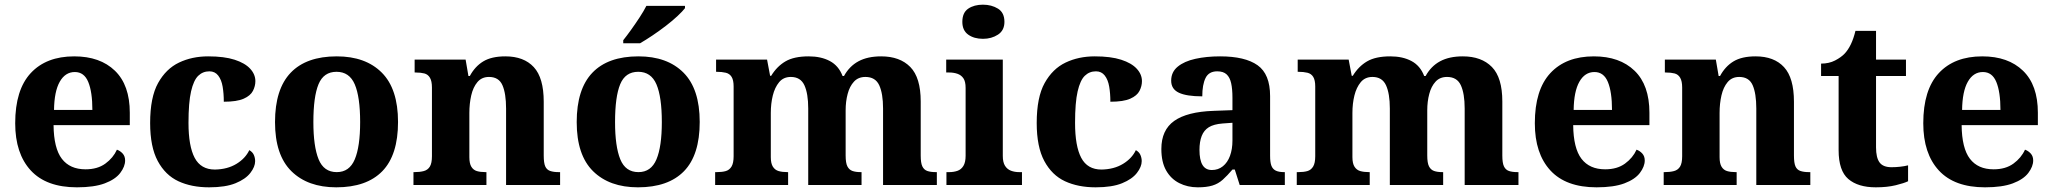

<svg xmlns="http://www.w3.org/2000/svg" viewBox="-20 -791 8776 821"><path d="M309 10Q178 10 111.5 -62.2Q45 -134.5 45 -264Q45 -407 111.5 -478.5Q178 -550 297.3 -550Q408 -550 471.5 -488.5Q535 -427 535 -309V-256H209Q210 -157 244.5 -112Q279 -67 345.7 -67Q397 -67 430.5 -91.4Q464 -115.8 480 -151Q494 -146 504.5 -134.5Q515 -122.9 515 -105Q515 -79 494.2 -51.5Q473.3 -24 428.1 -7Q383 10 309 10ZM375 -321Q375 -397.5 357.5 -440.2Q340 -483 300 -483Q259 -483 235.5 -441.5Q212 -400 211 -321Z M874 10Q798.8 10 742.9 -16Q687 -42 654.5 -102.5Q622 -163 622 -265Q622 -375 656 -436Q690 -497 745.6 -523.5Q801.3 -550 870 -550Q939 -550 983.3 -535.6Q1027.6 -521.3 1049.8 -497.1Q1072 -473 1072 -444Q1072 -423 1061.6 -402.5Q1051.1 -381.9 1022.1 -369Q993 -356 937 -356Q937 -391 932 -420.5Q927 -450 913 -468Q899 -486 875.4 -486Q847.4 -486 827.7 -467Q808 -448 797 -400.3Q786 -352.6 786 -265.5Q786 -166 812.5 -116Q839 -66 899 -66Q953 -67 991.2 -90.4Q1029.4 -113.8 1046 -149Q1060 -141 1065.5 -128.4Q1071 -115.7 1071 -101.9Q1071 -78 1050.5 -51.5Q1030 -25 987.1 -7.5Q944.3 10 874 10Z M1417.9 10Q1296 10 1226 -59Q1156 -128 1156 -269Q1156 -410 1223 -480Q1290 -550 1420 -550Q1543 -550 1612.5 -480.5Q1682 -411 1682 -269.5Q1682 -128 1614.8 -59Q1547.5 10 1417.9 10ZM1420 -55Q1474 -55 1497 -109.5Q1520 -164 1520 -269Q1520 -376.5 1497 -430.3Q1474 -484 1419 -484Q1364 -484 1342 -430.8Q1320 -377.5 1320 -269Q1320 -165 1342.3 -110Q1364.6 -55 1420 -55Z M1748 0V-55H1752Q1775 -55 1792 -59.5Q1809 -64 1818 -78.5Q1827 -93 1827 -123V-417Q1827 -444 1818.5 -458.5Q1810 -473 1794.5 -477Q1779 -481 1757 -481H1753V-536H1971L1983 -466H1989Q2011 -507 2046.5 -528.5Q2082 -550 2141 -550Q2220 -550 2262.5 -504Q2305 -458 2305 -356V-126Q2305 -94 2311.5 -79.5Q2318 -65 2332.5 -60Q2347 -55 2369 -55H2375V0H2144V-327Q2144 -391 2128.5 -426.5Q2113 -462 2071 -462Q2040 -462 2021.5 -440Q2003 -418 1995 -383Q1987 -348 1987 -308V-119Q1987 -92 1995.5 -78Q2004 -64 2019 -59.5Q2034 -55 2056 -55H2060V0Z M2707.9 10Q2586 10 2516 -59Q2446 -128 2446 -269Q2446 -410 2513 -480Q2580 -550 2710 -550Q2833 -550 2902.5 -480.5Q2972 -411 2972 -269.5Q2972 -128 2904.8 -59Q2837.5 10 2707.9 10ZM2710 -55Q2764 -55 2787 -109.5Q2810 -164 2810 -269Q2810 -376.5 2787 -430.3Q2764 -484 2709 -484Q2654 -484 2632 -430.8Q2610 -377.5 2610 -269Q2610 -165 2632.3 -110Q2654.6 -55 2710 -55ZM2645 -619Q2660.2 -638 2678.9 -664Q2697.5 -690 2715.2 -717Q2732.9 -744 2744 -766H2909V-756Q2899 -743 2877.7 -723Q2856.5 -703 2827.9 -681Q2799.3 -659 2770.3 -639.5Q2741.2 -620 2717 -606H2645Z M3038 0V-55H3045Q3068 -55 3083.5 -59.5Q3099 -64 3108 -78.7Q3117 -93.5 3117 -123V-421.3Q3117 -448.2 3108.5 -462.1Q3100 -476 3083.5 -480Q3067 -484 3044 -484H3042V-536H3260L3273 -467H3277.7Q3302 -507 3338.6 -528.5Q3375.2 -550 3438 -550Q3491 -550 3528.5 -530Q3566 -510 3582.9 -466H3589Q3612 -508 3651 -529Q3690 -550 3748 -550Q3828 -550 3872.5 -504.5Q3917 -459 3917 -357V-126Q3917 -94 3924 -79.5Q3931 -65 3945 -60Q3959 -55 3982.4 -55H3986V0H3756V-327Q3756 -390.9 3739.6 -426.5Q3723.1 -462 3680.6 -462Q3650 -462 3631.6 -441.9Q3613.1 -421.9 3604.6 -389.4Q3596 -357 3596 -319.3V-126.3Q3596 -94 3603.5 -79.5Q3611 -65 3625 -60Q3639 -55 3661 -55H3664V0H3436V-327Q3436 -390.9 3419.6 -426.5Q3403.1 -462 3361.6 -462Q3330 -462 3311.5 -439.5Q3293 -417 3284.5 -382.5Q3276 -348.1 3276 -308V-119.1Q3276 -92.1 3285 -78Q3294 -64 3309.5 -59.5Q3325 -55 3347 -55H3350V0Z M4027 0V-55H4039Q4058 -55 4074 -60.5Q4090 -66 4099.5 -81.5Q4109 -97 4109 -125V-415Q4109 -442.6 4099.5 -456.3Q4090 -470 4074 -475.5Q4058 -481 4039 -481H4026V-536H4268V-124.3Q4268 -97 4277.5 -82Q4287 -67 4303 -61Q4319 -55 4338 -55H4350V0ZM4183.4 -625Q4145 -625 4120 -643Q4095 -661 4095 -697.5Q4095 -736.9 4120.2 -754Q4145.3 -771 4183 -771Q4220 -771 4247.5 -754Q4275 -736.9 4275 -697.5Q4275 -661 4247.5 -643Q4220 -625 4183.4 -625Z M4665 10Q4589.8 10 4533.9 -16Q4478 -42 4445.5 -102.5Q4413 -163 4413 -265Q4413 -375 4447 -436Q4481 -497 4536.6 -523.5Q4592.3 -550 4661 -550Q4730 -550 4774.3 -535.6Q4818.6 -521.3 4840.8 -497.1Q4863 -473 4863 -444Q4863 -423 4852.6 -402.5Q4842.1 -381.9 4813.1 -369Q4784 -356 4728 -356Q4728 -391 4723 -420.5Q4718 -450 4704 -468Q4690 -486 4666.4 -486Q4638.4 -486 4618.7 -467Q4599 -448 4588 -400.3Q4577 -352.6 4577 -265.5Q4577 -166 4603.5 -116Q4630 -66 4690 -66Q4744 -67 4782.2 -90.4Q4820.4 -113.8 4837 -149Q4851 -141 4856.5 -128.4Q4862 -115.7 4862 -101.9Q4862 -78 4841.5 -51.5Q4821 -25 4778.1 -7.5Q4735.3 10 4665 10Z M5102 10Q5058 10 5022.5 -8Q4987 -26 4966.5 -62Q4946 -98 4946 -154Q4946 -235 5001 -274Q5056 -313 5169 -317L5250 -320V-373Q5250 -410 5244.5 -435Q5239 -460 5225 -473Q5211 -486 5185 -486Q5149 -486 5135 -457.5Q5121 -429 5121 -379Q5054 -379 5021 -394.5Q4988 -410 4988 -446Q4988 -483 5016 -506Q5044 -529 5091.5 -539.5Q5139 -550 5197 -550Q5304 -550 5357.5 -512Q5411 -474 5411 -380V-125Q5411 -97 5416.5 -82.5Q5422 -68 5435 -61.5Q5448 -55 5471 -55H5474V0H5281L5260 -66H5250Q5228 -40 5208.5 -22.5Q5189 -5 5164 2.5Q5139 10 5102 10ZM5162 -64Q5189 -64 5209 -80Q5229 -96 5239.5 -124.5Q5250 -153 5250 -190V-266L5208 -263Q5170 -260 5149 -247Q5128 -234 5118.5 -209.5Q5109 -185 5109 -150Q5109 -107 5122 -85.5Q5135 -64 5162 -64Z M5525 0V-55H5532Q5555 -55 5570.5 -59.5Q5586 -64 5595 -78.7Q5604 -93.5 5604 -123V-421.3Q5604 -448.2 5595.5 -462.1Q5587 -476 5570.5 -480Q5554 -484 5531 -484H5529V-536H5747L5760 -467H5764.7Q5789 -507 5825.6 -528.5Q5862.2 -550 5925 -550Q5978 -550 6015.5 -530Q6053 -510 6069.9 -466H6076Q6099 -508 6138 -529Q6177 -550 6235 -550Q6315 -550 6359.5 -504.5Q6404 -459 6404 -357V-126Q6404 -94 6411 -79.5Q6418 -65 6432 -60Q6446 -55 6469.4 -55H6473V0H6243V-327Q6243 -390.9 6226.6 -426.5Q6210.1 -462 6167.6 -462Q6137 -462 6118.6 -441.9Q6100.1 -421.9 6091.6 -389.4Q6083 -357 6083 -319.3V-126.3Q6083 -94 6090.5 -79.5Q6098 -65 6112 -60Q6126 -55 6148 -55H6151V0H5923V-327Q5923 -390.9 5906.6 -426.5Q5890.1 -462 5848.6 -462Q5817 -462 5798.5 -439.5Q5780 -417 5771.5 -382.5Q5763 -348.1 5763 -308V-119.1Q5763 -92.1 5772 -78Q5781 -64 5796.5 -59.5Q5812 -55 5834 -55H5837V0Z M6807 10Q6676 10 6609.5 -62.2Q6543 -134.5 6543 -264Q6543 -407 6609.5 -478.5Q6676 -550 6795.3 -550Q6906 -550 6969.5 -488.5Q7033 -427 7033 -309V-256H6707Q6708 -157 6742.5 -112Q6777 -67 6843.7 -67Q6895 -67 6928.5 -91.4Q6962 -115.8 6978 -151Q6992 -146 7002.5 -134.5Q7013 -122.9 7013 -105Q7013 -79 6992.2 -51.5Q6971.3 -24 6926.1 -7Q6881 10 6807 10ZM6873 -321Q6873 -397.5 6855.5 -440.2Q6838 -483 6798 -483Q6757 -483 6733.5 -441.5Q6710 -400 6709 -321Z M7094 0V-55H7098Q7121 -55 7138 -59.5Q7155 -64 7164 -78.5Q7173 -93 7173 -123V-417Q7173 -444 7164.5 -458.5Q7156 -473 7140.5 -477Q7125 -481 7103 -481H7099V-536H7317L7329 -466H7335Q7357 -507 7392.5 -528.5Q7428 -550 7487 -550Q7566 -550 7608.5 -504Q7651 -458 7651 -356V-126Q7651 -94 7657.5 -79.5Q7664 -65 7678.5 -60Q7693 -55 7715 -55H7721V0H7490V-327Q7490 -391 7474.5 -426.5Q7459 -462 7417 -462Q7386 -462 7367.5 -440Q7349 -418 7341 -383Q7333 -348 7333 -308V-119Q7333 -92 7341.5 -78Q7350 -64 7365 -59.5Q7380 -55 7402 -55H7406V0Z M8001 10Q7925 10 7883.5 -25.5Q7842 -61 7842 -149V-466H7767V-519Q7801 -519 7827 -532.5Q7853 -546 7868 -562Q7883 -578 7894.5 -602Q7906 -626 7914 -659H8002V-536H8130V-466H8002V-161Q8002 -117 8017 -96.5Q8032 -76 8068 -76Q8086 -76 8104.5 -78Q8123 -80 8139 -84V-16Q8123 -8 8086.5 1Q8050 10 8001 10Z M8468 10Q8337 10 8270.5 -62.2Q8204 -134.5 8204 -264Q8204 -407 8270.5 -478.5Q8337 -550 8456.3 -550Q8567 -550 8630.5 -488.5Q8694 -427 8694 -309V-256H8368Q8369 -157 8403.5 -112Q8438 -67 8504.7 -67Q8556 -67 8589.5 -91.4Q8623 -115.8 8639 -151Q8653 -146 8663.5 -134.5Q8674 -122.9 8674 -105Q8674 -79 8653.2 -51.5Q8632.3 -24 8587.1 -7Q8542 10 8468 10ZM8534 -321Q8534 -397.5 8516.5 -440.2Q8499 -483 8459 -483Q8418 -483 8394.5 -441.5Q8371 -400 8370 -321Z"/></svg>

Font: Noto Serif Hentaigana EL
Style: Regular
Weight: 400
Designer: Kazuhiro Yamada
Foundry: nipponia
Version: Version 1.000